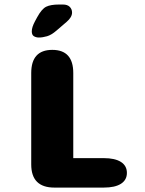

<svg xmlns="http://www.w3.org/2000/svg" viewBox="-20 -850 659 870"><path d="M312 -133.5H450Q501 -133.5 528 -116.2Q555 -99 555 -66.5Q555 -34.5 528 -17.2Q501 0 450 0H226.5Q121.5 0 121.5 -105V-519Q121.5 -624 217 -624Q312 -624 312 -519ZM156 -680Q143.5 -680 133.8 -685.8Q124 -691.5 124 -708Q124 -726.5 138.5 -753.5L148.5 -772Q169 -809.5 189.2 -819.5Q209.5 -829.5 247.5 -829.5H265Q285.5 -829.5 296 -819Q306.5 -808.5 306.5 -793Q306.5 -772 282 -751L236 -711.5Q213 -691.5 193.2 -685.8Q173.5 -680 156 -680Z"/></svg>

Font: Sono ExtraLight Monospace ExtraBold
Style: Regular
Weight: 800
Version: Version 2.112